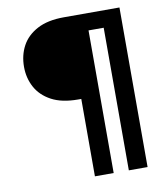

<svg xmlns="http://www.w3.org/2000/svg" viewBox="-88 -774 828 948"><g transform="rotate(-10 326.5 -300.0)"><path d="M311 100V-288H296Q214 -288 162 -316Q110 -344 85 -390.5Q60 -437 60 -493Q60 -551 85 -597.5Q110 -644 162.5 -672Q215 -700 296 -700H575V100H481V-615H405V100Z"/></g></svg>

Font: Host Grotesk Light Medium
Style: Regular
Weight: 500
Version: Version 1.003